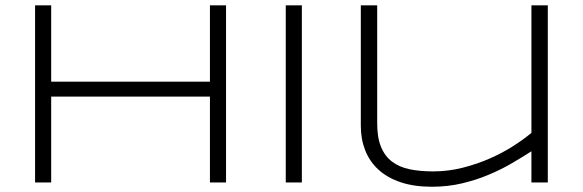

<svg xmlns="http://www.w3.org/2000/svg" viewBox="-20 -691 2207 727"><path d="M774.9 0V-325.2H173.8V0H112.8V-670.9H173.8V-381.8H774.9V-670.9H835.9V0Z M1062 0V-670.9H1123V0Z M1408.2 -670.9V-228Q1407.7 -171.9 1422.4 -135.7Q1437 -99.6 1464.6 -78.9Q1492.2 -58.1 1531.5 -50Q1570.8 -42 1620.1 -42Q1677.2 -42 1731.9 -55.9Q1786.6 -69.8 1835 -91.1Q1883.3 -112.3 1923.6 -138.2Q1963.9 -164.1 1992.2 -188V-670.9H2054.2V0H1992.2V-118.2Q1958 -96.2 1917.5 -72.5Q1877 -48.8 1829.8 -29.1Q1782.7 -9.3 1729 3.4Q1675.3 16.1 1615.2 16.1Q1547.4 16.1 1496.8 -1Q1446.3 -18.1 1412.8 -48.8Q1379.4 -79.6 1362.8 -121.8Q1346.2 -164.1 1346.2 -214.8V-670.9Z"/></svg>

Font: Syncopate
Style: Regular
Weight: 300
Width: 7
Designer: Astigmatic (AOETI)
Foundry: Astigmatic (AOETI)
Version: Version 001.000